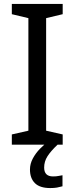

<svg xmlns="http://www.w3.org/2000/svg" viewBox="-20 -734 379 974"><path d="M298 0H40V-52L124 -71V-642L40 -662V-714H298V-662L214 -642V-71L298 -52ZM204 116Q204 161 249 161Q266 161 277.5 158.5Q289 156 297 155V211Q283 215 269 217.5Q255 220 235 220Q182 220 157 195Q132 170 132 126Q132 97 146.5 70Q161 43 182.5 21Q204 -1 224 -15L272 0Q238 32 221 58.5Q204 85 204 116Z"/></svg>

Font: Noto Sans Gunjala Gondi Semibold
Style: Regular
Weight: 600
Designer: Ek Type
Foundry: Ek Type
Version: Version 1.004; ttfautohint (v1.8.4.7-5d5b)